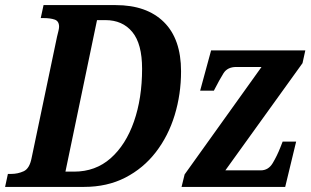

<svg xmlns="http://www.w3.org/2000/svg" viewBox="-41 -734 1222 754"><path d="M-21 0 -10 -51H3Q29 -51 52 -61.5Q75 -72 83 -113L183 -590Q186 -602 188.5 -612.5Q191 -623 191 -629Q191 -651 174 -657Q157 -663 130 -663H119L130 -714H413Q535 -714 602.5 -647.5Q670 -581 670 -454Q670 -364 645 -282Q620 -200 571 -136.5Q522 -73 451 -36.5Q380 0 289 0ZM250 -60Q334 -60 393.5 -112.5Q453 -165 485 -256.5Q517 -348 517 -464Q517 -562 478.5 -608.5Q440 -655 373 -655H340L216 -60ZM672 0 684 -49 986 -471H887Q852 -471 836.5 -446Q821 -421 801 -382L799 -378H745L788 -536H1158L1147 -486L844 -65H983Q1013 -65 1030 -93.5Q1047 -122 1060 -155L1069 -178H1122L1079 0Z"/></svg>

Font: Noto Serif Condensed
Style: Bold Italic
Weight: 700
Width: 3
Italic angle: -12°
Designer: Monotype Design Team
Foundry: Monotype Imaging Inc.
Version: Version 2.014